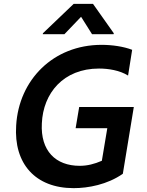

<svg xmlns="http://www.w3.org/2000/svg" viewBox="-20 -971 766 1001"><path d="M402.7 -883.5 459.9 -792.6H572.4L573.2 -797.6L464.8 -951H364.3L203.8 -797.6L203.1 -792.6H315.7ZM392.8 -413 374.3 -302.6H539.4L511 -132.8C471.9 -115.8 435.4 -106.5 395.6 -106.5C270.6 -106.5 190.3 -184.3 198.2 -328.1C204.9 -484.7 310 -613.6 496.1 -613.6C545.1 -613.6 604 -604.4 647.7 -577.1L669 -711.3C625 -728.3 565.3 -737.2 509.6 -737.2C257.1 -737.2 78.1 -554 64.3 -316.8C51.1 -117.5 164.4 9.9 364 9.9C439.3 9.9 539.8 -8.5 620.4 -65L677.6 -413Z"/></svg>

Font: TID UI Semi Bold
Style: Italic
Weight: 600
Italic angle: -9.39999°
Designer: The TID Project Authors
Foundry: Bakken & Bæck
Version: Version 1.001;hotconv 1.0.109;makeotfexe 2.5.65596